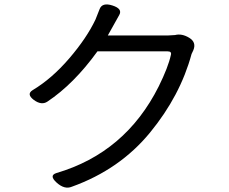

<svg xmlns="http://www.w3.org/2000/svg" viewBox="-20 -817 1040 871"><path d="M432 -776Q444 -807 490.5 -792Q537 -777 521 -749L469 -656H740L774 -658Q805 -666 838.5 -645.5Q872 -625 857 -589L849 -572Q798 -383 660.5 -215.5Q523 -48 306 30Q273 44 237 11.5Q201 -21 236 -32Q549 -124 700 -425Q743 -512 755 -567Q760 -584 741 -584H422Q315 -436 195 -356Q168 -338 133 -364Q99 -390 128 -408Q215 -460 294 -552Q373 -644 413 -728Z"/></svg>

Font: Raw Maruko Gothic CJK TC
Style: Regular
Weight: 400
Version: Version 1.001